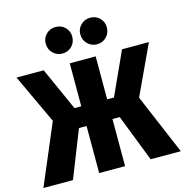

<svg xmlns="http://www.w3.org/2000/svg" viewBox="-141 -1053 1131 1174"><g transform="rotate(-15 424.0 -466.0)"><path d="M843 -695 697 -382 859 0H668L552 -298H506V0H342V-298H294L176 0H-11L151 -382L5 -695H177L299 -423H342V-695H506V-423H549L673 -695ZM399 -849Q399 -813 375 -788.5Q351 -764 315 -764Q280 -764 255.5 -788.5Q231 -813 231 -849Q231 -884 255.5 -908Q280 -932 315 -932Q351 -932 375 -908Q399 -884 399 -849ZM618 -849Q618 -813 594 -788.5Q570 -764 534 -764Q499 -764 474.5 -788.5Q450 -813 450 -849Q450 -884 474.5 -908Q499 -932 534 -932Q570 -932 594 -908Q618 -884 618 -849Z"/></g></svg>

Font: Fira Sans Condensed ExtraBold
Style: Regular
Weight: 800
Width: 3
Designer: Carrois Corporate & Edenspiekermann AG
Foundry: Carrois Corporate GbR & Edenspiekermann AG
Version: Version 4.203